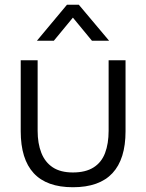

<svg xmlns="http://www.w3.org/2000/svg" viewBox="-20 -780 614 806"><path d="M286 6Q176 6 121.5 -53Q67 -112 67 -229V-527H138V-231Q138 -178 153.5 -138.5Q169 -99 201.5 -77.5Q234 -56 286 -56Q339 -56 372.5 -77Q406 -98 421 -137.5Q436 -177 436 -231V-527H507V-229Q507 -112 452 -53Q397 6 286 6ZM135 -609 261 -760H311L438 -609H366L286 -706L206 -609Z"/></svg>

Font: Onest Light
Style: Regular
Weight: 300
Designer: Dmitri Voloshin, Andrey Kudryavtsev
Foundry: Dmitri Voloshin, Andrey Kudryavtsev
Version: Version 1.000;gftools[0.9.33]